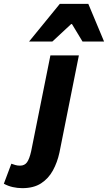

<svg xmlns="http://www.w3.org/2000/svg" viewBox="-149 -786 561 998"><path d="M-33 192Q-58 192 -82.5 186.5Q-107 181 -129 169L-90 65Q-79 69 -68.5 72Q-58 75 -45 75Q-21 75 -8.5 57.5Q4 40 13 0L113 -498H261L160 7Q149 58 126 100Q103 142 64.5 167Q26 192 -33 192ZM2 -570 162 -766H310L392 -570H280L225 -661H221L123 -570Z"/></svg>

Font: Source Sans 3 ExtraBold
Style: Italic
Weight: 800
Italic angle: -11°
Version: Version 3.052;hotconv 1.1.0;makeotfexe 2.6.0